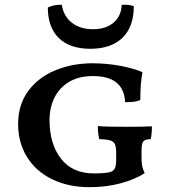

<svg xmlns="http://www.w3.org/2000/svg" viewBox="-20 -768 723 795"><path d="M55 -254Q55 -335 97.5 -392Q140 -449 210.5 -477.5Q281 -506 363 -506Q421 -506 477.5 -495.5Q534 -485 570 -469Q561 -425 561 -354Q548 -348 533.5 -346.5Q519 -345 498 -345Q493 -453 365 -453Q305 -453 264.5 -428Q224 -403 204.5 -361.5Q185 -320 185 -272Q185 -172 232.5 -111Q280 -50 368 -50Q413 -50 434 -55Q448 -58 454.5 -69Q461 -80 461 -107V-134Q461 -159 456 -170.5Q451 -182 436.5 -186.5Q422 -191 391 -192Q385 -215 385 -246Q412 -243 498 -243Q584 -243 609 -245Q609 -213 604 -192Q579 -191 572.5 -181.5Q566 -172 566 -141V-119Q566 -95 568.5 -81.5Q571 -68 579 -51Q539 -25 479.5 -9Q420 7 351 7Q263 7 195.5 -26Q128 -59 91.5 -118.5Q55 -178 55 -254ZM354 -566Q269 -566 223.5 -610.5Q178 -655 178 -737Q205 -750 236 -748Q243 -701 277.5 -674Q312 -647 365 -647Q418 -647 450 -674Q482 -701 484 -748Q516 -750 534 -742Q534 -657 487 -611.5Q440 -566 354 -566Z"/></svg>

Font: Vollkorn SC SemiBold
Style: Regular
Weight: 600
Designer: Friedrich Althausen
Foundry: Friedrich Althausen
Version: Version 4.015